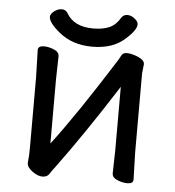

<svg xmlns="http://www.w3.org/2000/svg" viewBox="-49 -683 681 748"><g transform="rotate(5 291.5 -309.0)"><path d="M144 19Q126 19 104.5 3.5Q83 -12 83 -29V-31Q86 -58 86 -86V-364L83 -471Q83 -487 107 -487Q125 -487 145.5 -478.5Q166 -470 166 -453L164 -364V-112Q257 -234 399 -459Q404 -467 409.5 -478Q415 -489 431 -489Q443 -489 459 -484Q500 -471 500 -452L496 -415V-106L499 0Q499 16 476 16Q457 16 436.5 7.5Q416 -1 416 -18L418 -106V-356Q295 -163 190 -21Q180 -9 171.5 5Q163 19 144 19ZM293 -502Q215 -502 163 -545Q119 -581 119 -604Q119 -615 133.5 -626Q148 -637 163 -637Q178 -637 186 -624Q215 -573 291 -573Q328 -573 353.5 -584Q379 -595 396 -624Q404 -637 420 -637Q434 -637 448 -626Q462 -615 462 -604Q462 -580 416 -541Q370 -502 293 -502Z"/></g></svg>

Font: LXGW WenKai Medium
Style: Regular
Weight: 500
Designer: LXGW / Fontworks Inc.
Foundry: LXGW / Fontworks Inc.
Version: Version 1.501; October 10, 2024